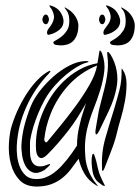

<svg xmlns="http://www.w3.org/2000/svg" viewBox="-20 -674 510 698"><path d="M403 -352Q395 -312 376 -272Q357 -232 340 -197Q339 -195 335.5 -190Q332 -185 330 -185Q327 -186 327 -191.5Q327 -197 327 -199Q328 -208 330.5 -220.5Q333 -233 335 -246.5Q337 -260 339.5 -272.5Q342 -285 345 -295Q354 -329 360 -353.5Q366 -378 369 -398Q372 -418 372.5 -436Q373 -454 370 -475Q369 -483 371 -485Q373 -486 376 -483Q379 -480 381 -477Q398 -450 404 -417.5Q410 -385 403 -352ZM427 -419Q440 -400 440 -369Q440 -338 434 -305.5Q428 -273 419 -243Q410 -213 406 -195Q398 -160 384 -125Q370 -90 360 -63Q359 -60 357 -56.5Q355 -53 353 -53Q351 -53 351 -57Q351 -61 351 -64Q348 -119 363 -171.5Q378 -224 395 -278Q405 -311 414 -345.5Q423 -380 422 -421Q422 -425 423 -425ZM333 -436Q272 -411 229.5 -364.5Q187 -318 164 -260Q154 -234 149 -213.5Q144 -193 141 -169Q140 -164 144 -159Q148 -154 152 -159Q170 -181 198 -215Q226 -249 254 -287Q282 -325 304.5 -364Q327 -403 333 -436ZM266 -97Q251 -76 237 -58Q223 -40 206 -26.5Q189 -13 168 -5Q147 3 120 4Q75 6 51.5 -19Q28 -44 19 -80Q10 -116 12.5 -154.5Q15 -193 23 -218Q34 -253 49.5 -284.5Q65 -316 82.5 -341.5Q100 -367 118.5 -385.5Q137 -404 155 -414Q156 -414 159.5 -416Q163 -418 163 -415Q164 -415 162 -412Q160 -409 158 -407Q106 -353 75.5 -285Q45 -217 41 -145Q40 -127 42.5 -106Q45 -85 52.5 -66.5Q60 -48 74 -35.5Q88 -23 112 -23Q131 -23 147 -29.5Q163 -36 177 -46.5Q191 -57 202.5 -69.5Q214 -82 223 -93Q243 -118 260 -145Q260 -165 262.5 -184Q265 -203 270 -222Q273 -236 275.5 -244.5Q278 -253 280.5 -260.5Q283 -268 285.5 -276.5Q288 -285 293 -299Q277 -271 261.5 -246.5Q246 -222 228.5 -199.5Q211 -177 192.5 -155.5Q174 -134 152 -112Q135 -95 124 -101Q113 -107 111 -129Q109 -163 114.5 -195Q120 -227 134 -262Q147 -294 166.5 -324Q186 -354 211.5 -378.5Q237 -403 268 -420.5Q299 -438 334 -444Q336 -455 337.5 -463Q339 -471 340 -479Q342 -490 342 -490Q344 -491 346.5 -488Q349 -485 351 -480Q363 -447 359 -414Q355 -381 344.5 -347Q334 -313 320 -277.5Q306 -242 297 -206Q285 -155 290.5 -100.5Q296 -46 333 -2Q336 2 336 2Q335 3 330 0Q301 -18 286.5 -43.5Q272 -69 266 -97ZM301 -451Q303 -449 300.5 -448Q298 -447 290 -445Q277 -441 258.5 -430Q240 -419 219.5 -402Q199 -385 179 -362.5Q159 -340 144 -314Q129 -287 118.5 -261Q108 -235 101.5 -213.5Q95 -192 92 -176.5Q89 -161 89 -155Q89 -140 89 -123.5Q89 -107 93 -94Q97 -81 107 -74Q117 -67 137 -70Q138 -70 142 -71.5Q146 -73 150 -74.5Q154 -76 157.5 -77Q161 -78 162 -78Q163 -76 160.5 -73Q158 -70 154 -66.5Q150 -63 146.5 -60Q143 -57 142 -56Q117 -41 100 -47Q83 -53 73.5 -69.5Q64 -86 60.5 -108.5Q57 -131 58 -149Q60 -184 69 -218.5Q78 -253 92 -288Q103 -315 125 -343.5Q147 -372 174.5 -396Q202 -420 232 -435.5Q262 -451 290 -452Q300 -452 301 -451ZM360 -2Q362 1 361 2Q358 2 353 0Q350 -2 337 -12Q324 -22 318 -44Q316 -52 314.5 -64.5Q313 -77 313 -88Q313 -99 314.5 -107Q316 -115 319 -115Q322 -115 325.5 -103Q329 -91 330 -88Q333 -74 335.5 -63.5Q338 -53 341 -44Q345 -33 351.5 -19Q358 -5 360 -2ZM200 -509Q195 -509 184.5 -510.5Q174 -512 174 -520Q174 -523 183 -527.5Q192 -532 203 -540.5Q214 -549 223 -562.5Q232 -576 232 -597Q232 -623 222 -636Q220 -639 217 -642.5Q214 -646 215 -647Q217 -647 219.5 -645.5Q222 -644 223 -643Q243 -632 254 -614.5Q265 -597 265 -581Q265 -549 249.5 -529Q234 -509 200 -509ZM163 -549Q151 -544 151 -555Q151 -563 157 -570.5Q163 -578 168.5 -587Q174 -596 176 -607.5Q178 -619 170 -636Q168 -641 163 -647Q158 -653 160 -654Q162 -655 168.5 -652.5Q175 -650 177 -649Q194 -641 202.5 -625Q211 -609 211 -597Q211 -578 195.5 -565.5Q180 -553 163 -549ZM134 -603Q134 -608 137.5 -614.5Q141 -621 147 -621Q152 -621 155 -614.5Q158 -608 158 -603Q158 -599 155 -592.5Q152 -586 147 -586Q141 -586 137.5 -592Q134 -598 134 -603ZM406 -509Q401 -509 390.5 -510.5Q380 -512 380 -520Q380 -523 389 -527.5Q398 -532 408.5 -540.5Q419 -549 428 -562.5Q437 -576 437 -597Q437 -622 428 -636Q426 -639 422.5 -642.5Q419 -646 421 -647Q422 -647 425 -645.5Q428 -644 429 -643Q449 -632 459.5 -614.5Q470 -597 470 -581Q470 -549 455 -529Q440 -509 406 -509ZM369 -549Q364 -547 360 -547.5Q356 -548 356 -555Q356 -563 362 -570.5Q368 -578 374 -587Q380 -596 382 -607.5Q384 -619 376 -636Q374 -641 369 -647Q364 -653 366 -654Q368 -655 374 -652.5Q380 -650 382 -649Q399 -641 408 -625Q417 -609 417 -597Q417 -578 401.5 -565.5Q386 -553 369 -549ZM340 -603Q340 -608 343 -614.5Q346 -621 352 -621Q357 -621 360 -614.5Q363 -608 363 -603Q363 -599 360 -592.5Q357 -586 352 -586Q346 -586 343 -592Q340 -598 340 -603Z"/></svg>

Font: Akronim
Style: Regular
Weight: 400
Designer: Grzegorz Klimczewski
Foundry: Fonty.PL
Version: Version 1.002